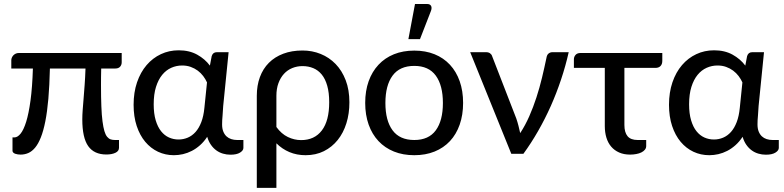

<svg xmlns="http://www.w3.org/2000/svg" viewBox="-20 -769 3920 960"><path d="M588.5 -457.5Q588.5 -444.5 580.5 -435.5Q572.5 -426.5 557 -426.5H486Q485.5 -404 485.2 -383.8Q485 -363.5 485 -343.5Q485 -281.5 486.8 -237.2Q488.5 -193 492.5 -162.5Q496.5 -132 502 -113.5Q507.5 -95 515.5 -85.2Q523.5 -75.5 533.2 -72.2Q543 -69 555 -69H575V-30Q575 -13.5 557 -5Q539 3.5 512 3.5Q450.5 3.5 421 -38.5Q391.5 -80.5 391.5 -172Q391.5 -194.5 393.5 -220.2Q395.5 -246 398 -276.8Q400.5 -307.5 403.2 -344.5Q406 -381.5 407.5 -426.5H229.5Q227.5 -340.5 221.8 -275Q216 -209.5 206.5 -161.8Q197 -114 184.2 -82Q171.5 -50 155.8 -31Q140 -12 121.8 -4Q103.5 4 83 4Q76.5 4 69.2 3Q62 2 56 -0.2Q50 -2.5 46.2 -6.2Q42.5 -10 42.5 -15V-82H52.5Q67.5 -82 82.8 -100.5Q98 -119 110.8 -159.8Q123.5 -200.5 132.5 -266.2Q141.5 -332 144.5 -426.5H36.5V-468Q36.5 -474 39 -480.2Q41.5 -486.5 46.2 -491.8Q51 -497 58 -500.5Q65 -504 74 -504H588.5Z M1015 -357Q1007.5 -373.5 996 -388.8Q984.5 -404 968.8 -415.8Q953 -427.5 933.5 -434.5Q914 -441.5 890.5 -441.5Q862 -441.5 836.2 -430Q810.5 -418.5 791 -394.8Q771.5 -371 760 -334.5Q748.5 -298 748.5 -247.5Q748.5 -201 758.5 -167.5Q768.5 -134 785.5 -112.8Q802.5 -91.5 825 -81.5Q847.5 -71.5 872.5 -71.5Q897 -71.5 918.8 -80.8Q940.5 -90 957.8 -109.2Q975 -128.5 986.5 -158.5Q998 -188.5 1002 -230ZM1197 -69V-29.5Q1197 -16.5 1180.2 -6Q1163.5 4.5 1132.5 4.5Q1113 4.5 1095 -0.8Q1077 -6 1061.8 -17Q1046.5 -28 1034.8 -44.8Q1023 -61.5 1016 -85Q1000 -60.5 980.2 -43Q960.5 -25.5 939 -14.5Q917.5 -3.5 894.8 1.8Q872 7 849.5 7Q807 7 770.2 -10.2Q733.5 -27.5 706.2 -60Q679 -92.5 663.5 -139.2Q648 -186 648 -245Q648 -307 665.2 -357.5Q682.5 -408 713 -443.5Q743.5 -479 784.5 -498.2Q825.5 -517.5 873.5 -517.5Q926.5 -517.5 965.8 -495.8Q1005 -474 1029.5 -441L1038.5 -488.5Q1044.5 -508 1064 -508H1123L1096 -239Q1095 -214.5 1092.8 -191Q1090.5 -167.5 1090.5 -147Q1090.5 -126 1096.5 -111.2Q1102.5 -96.5 1112.5 -87.2Q1122.5 -78 1136.2 -73.5Q1150 -69 1166 -69Z M1362 -134Q1387 -99.5 1419.2 -84Q1451.5 -68.5 1485.5 -68.5Q1552.5 -68.5 1589.2 -116.8Q1626 -165 1626 -257.5Q1626 -306 1616.2 -340.2Q1606.5 -374.5 1588.8 -396.2Q1571 -418 1546.5 -428.2Q1522 -438.5 1492.5 -438.5Q1465.5 -438.5 1441.5 -428.8Q1417.5 -419 1400 -400Q1382.5 -381 1372.2 -353.2Q1362 -325.5 1362 -290ZM1264 -290Q1264 -341.5 1279.5 -383.5Q1295 -425.5 1324.5 -455Q1354 -484.5 1396.5 -500.5Q1439 -516.5 1492.5 -516.5Q1541 -516.5 1583.5 -499.2Q1626 -482 1658 -449Q1690 -416 1708.5 -367.8Q1727 -319.5 1727 -257.5Q1727 -201 1712 -152.8Q1697 -104.5 1668.5 -69Q1640 -33.5 1599.5 -13.2Q1559 7 1508 7Q1464 7 1427.2 -8.5Q1390.5 -24 1362 -52.5V170.5H1264Z M2051.5 -516Q2107.5 -516 2152.8 -497.8Q2198 -479.5 2229.8 -445.2Q2261.5 -411 2278.5 -362.8Q2295.5 -314.5 2295.5 -254.5Q2295.5 -194.5 2278.5 -146Q2261.5 -97.5 2229.8 -63.5Q2198 -29.5 2152.8 -11.2Q2107.5 7 2051.5 7Q1995 7 1949.8 -11.2Q1904.5 -29.5 1872.5 -63.5Q1840.5 -97.5 1823.2 -146Q1806 -194.5 1806 -254.5Q1806 -314.5 1823.2 -362.8Q1840.5 -411 1872.5 -445.2Q1904.5 -479.5 1949.8 -497.8Q1995 -516 2051.5 -516ZM2051.5 -69Q2123.5 -69 2159 -117.5Q2194.5 -166 2194.5 -254Q2194.5 -342 2159 -390.8Q2123.5 -439.5 2051.5 -439.5Q1978.5 -439.5 1942.8 -390.8Q1907 -342 1907 -254Q1907 -166 1942.8 -117.5Q1978.5 -69 2051.5 -69ZM2022 -573.5 2055 -749H2115.5Q2130 -749 2135.2 -739.8Q2140.5 -730.5 2135 -715L2080 -573.5Z M2823.5 -508Q2808 -439 2785.2 -371Q2762.5 -303 2733.8 -238.5Q2705 -174 2670.5 -113.8Q2636 -53.5 2597 0H2536.5L2331 -508H2411Q2422.5 -508 2430.2 -502.5Q2438 -497 2440.5 -488.5L2561.5 -176.5Q2568 -157.5 2572.5 -139.5Q2577 -121.5 2581 -103.5Q2606.5 -142.5 2626.5 -188Q2646.5 -233.5 2662.2 -282Q2678 -330.5 2690 -380.5Q2702 -430.5 2712 -478.5Q2714.5 -495 2723 -501.5Q2731.5 -508 2741.5 -508Z M3291.5 -465Q3291.5 -448 3282.5 -438.8Q3273.5 -429.5 3257 -429.5H3102V-144Q3102 -107 3117.8 -88Q3133.5 -69 3168.5 -69H3211V-39Q3211 -28.5 3204.5 -20.5Q3198 -12.5 3187 -7Q3176 -1.5 3161.2 1.2Q3146.5 4 3130.5 4Q3099.5 4 3075.8 -6.5Q3052 -17 3036 -35.8Q3020 -54.5 3012 -80.8Q3004 -107 3004 -138.5V-429.5H2849.5V-472.5Q2849.5 -485 2857.8 -494.5Q2866 -504 2882.5 -504H3291.5Z M3692 -357Q3684.5 -373.5 3673 -388.8Q3661.5 -404 3645.8 -415.8Q3630 -427.5 3610.5 -434.5Q3591 -441.5 3567.5 -441.5Q3539 -441.5 3513.2 -430Q3487.5 -418.5 3468 -394.8Q3448.5 -371 3437 -334.5Q3425.5 -298 3425.5 -247.5Q3425.5 -201 3435.5 -167.5Q3445.5 -134 3462.5 -112.8Q3479.5 -91.5 3502 -81.5Q3524.5 -71.5 3549.5 -71.5Q3574 -71.5 3595.8 -80.8Q3617.5 -90 3634.8 -109.2Q3652 -128.5 3663.5 -158.5Q3675 -188.5 3679 -230ZM3874 -69V-29.5Q3874 -16.5 3857.2 -6Q3840.5 4.5 3809.5 4.5Q3790 4.5 3772 -0.8Q3754 -6 3738.8 -17Q3723.5 -28 3711.8 -44.8Q3700 -61.5 3693 -85Q3677 -60.5 3657.2 -43Q3637.5 -25.5 3616 -14.5Q3594.5 -3.5 3571.8 1.8Q3549 7 3526.5 7Q3484 7 3447.2 -10.2Q3410.5 -27.5 3383.2 -60Q3356 -92.5 3340.5 -139.2Q3325 -186 3325 -245Q3325 -307 3342.2 -357.5Q3359.5 -408 3390 -443.5Q3420.5 -479 3461.5 -498.2Q3502.5 -517.5 3550.5 -517.5Q3603.5 -517.5 3642.8 -495.8Q3682 -474 3706.5 -441L3715.5 -488.5Q3721.5 -508 3741 -508H3800L3773 -239Q3772 -214.5 3769.8 -191Q3767.5 -167.5 3767.5 -147Q3767.5 -126 3773.5 -111.2Q3779.5 -96.5 3789.5 -87.2Q3799.5 -78 3813.2 -73.5Q3827 -69 3843 -69Z"/></svg>

Font: Lato 2
Style: Regular
Weight: 500
Designer: Lukasz Dziedzic with Adam Twardoch and Botio Nikoltchev
Foundry: tyPoland Lukasz Dziedzic
Version: Version 2.015; 2015-08-06; http://www.latofonts.com/